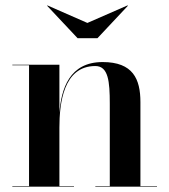

<svg xmlns="http://www.w3.org/2000/svg" viewBox="-20 -704 638 724"><path d="M309.5 -617.5 159 -683.5 157.5 -682.5 272.5 -560H347.5L462.5 -682.5L460.5 -683.5ZM26.5 -2V0H259V-2H204V-223C204 -312.5 218.5 -455 339.5 -455C388.5 -455 394 -397 394 -313V-2H339.5V0H572V-2H509.5V-319C509.5 -406 481.5 -470 367 -470C241.5 -470 211 -368.5 204 -278.5V-460H26.5V-458H89.5V-2Z"/></svg>

Font: Bodoni* 96pt Medium
Style: Regular
Weight: 500
Version: Version 2.3